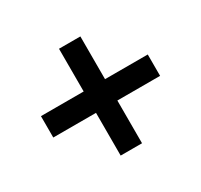

<svg xmlns="http://www.w3.org/2000/svg" viewBox="-129 -771 978 934"><g transform="rotate(-30 360.0 -304.0)"><path d="M60 -244H300V-4H420V-244H660V-364H420V-604H300V-364H60Z"/></g></svg>

Font: Perun
Style: Bold
Weight: 700
Foundry: Copyright (c) Stefan Peev, Context Ltd, 2016
Version: Version 1.089